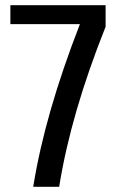

<svg xmlns="http://www.w3.org/2000/svg" viewBox="-20 -720 457 740"><path d="M108 0Q131 -143 176 -299Q221 -455 288 -627H20V-700H387V-617Q320 -449 275.5 -296Q231 -143 208 0Z"/></svg>

Font: Cuprum Medium
Style: Regular
Weight: 500
Designer: Jovanny Lemonad
Foundry: Jovanny Lemonad
Version: Version 3.000